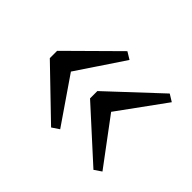

<svg xmlns="http://www.w3.org/2000/svg" viewBox="-99 -677 798 798"><g transform="rotate(45 300.0 -278.0)"><path d="M260.5 -502 292.5 -482.5 154.5 -276 292.5 -75 260.5 -53.5 53 -253.5V-296.5ZM509.5 -502 541 -482.5 391 -276 541 -75 509.5 -53.5 289.5 -253.5V-296.5Z"/></g></svg>

Font: Merriweather 96pt
Style: Regular
Weight: 400
Version: Version 2.100